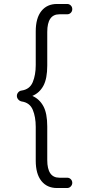

<svg xmlns="http://www.w3.org/2000/svg" viewBox="-20 -801 429 967"><path d="M267 146Q217 146 188.5 110.5Q160 75 160 8V-162Q160 -212 145 -248Q130 -284 89 -290Q79 -292 72 -300Q65 -308 65 -318Q65 -328 72 -336Q79 -344 89 -345Q130 -351 145 -387.5Q160 -424 160 -473V-643Q160 -710 188.5 -745.5Q217 -781 267 -781H318Q329 -781 336.5 -773.5Q344 -766 344 -755Q344 -744 336.5 -736.5Q329 -729 318 -729H279Q218 -729 218 -640V-471Q218 -405 198.5 -369Q179 -333 143 -318Q179 -302 198.5 -266Q218 -230 218 -164V5Q218 94 279 94H318Q329 94 336.5 101.5Q344 109 344 120Q344 130 336.5 138Q329 146 318 146Z"/></svg>

Font: Shin Retro Maru Gothic Regular
Style: Regular
Weight: 400
Designer: Iose
Foundry: Typographish
Version: Version 1.002